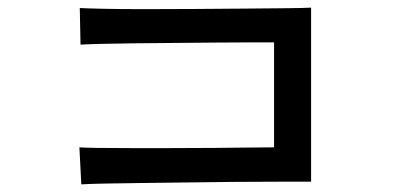

<svg xmlns="http://www.w3.org/2000/svg" viewBox="-20 -624 1040 503"><path d="M193 -141 188 -238Q200 -237 235.5 -236.5Q271 -236 321.5 -236Q372 -236 428.5 -236Q485 -236 538.5 -236.5Q592 -237 634.5 -237.5Q677 -238 698 -238V-513Q681 -513 641 -513Q601 -513 548 -512.5Q495 -512 438 -511.5Q381 -511 329.5 -510.5Q278 -510 241 -509Q204 -508 191 -507L189 -603Q205 -602 251 -601Q297 -600 360 -600Q423 -600 492 -600.5Q561 -601 624 -601.5Q687 -602 733 -602.5Q779 -603 795 -604V-148Q764 -148 712 -148Q660 -148 596.5 -147.5Q533 -147 468.5 -146Q404 -145 346.5 -144.5Q289 -144 248 -143Q207 -142 193 -141Z"/></svg>

Font: Zen Kaku Gothic New Medium
Style: Regular
Weight: 500
Designer: Yoshimichi Ohira
Foundry: Positype
Version: Version 1.002